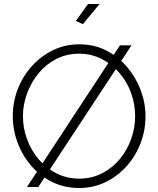

<svg xmlns="http://www.w3.org/2000/svg" viewBox="-20 -937 793 962"><path d="M376 5Q302 5 241 -25.5Q180 -56 136 -107Q92 -158 68 -222.5Q44 -287 44 -355Q44 -426 69 -490.5Q94 -555 139.5 -605.5Q185 -656 245.5 -685.5Q306 -715 377 -715Q452 -715 512.5 -684Q573 -653 617 -601Q661 -549 685 -485Q709 -421 709 -355Q709 -283 684 -218.5Q659 -154 613.5 -103.5Q568 -53 507.5 -24Q447 5 376 5ZM95 -355Q95 -294 116 -238Q137 -182 174.5 -138Q212 -94 263.5 -68Q315 -42 377 -42Q440 -42 492 -69Q544 -96 581 -141Q618 -186 637.5 -241.5Q657 -297 657 -355Q657 -416 636.5 -472Q616 -528 578 -572Q540 -616 488.5 -642Q437 -668 377 -668Q313 -668 261 -641Q209 -614 172.5 -569Q136 -524 115.5 -468.5Q95 -413 95 -355ZM639 -710 172 0H115L581 -710ZM395 -816 360 -832 421 -917H479Z"/></svg>

Font: Raleway Thin Light
Style: Regular
Weight: 300
Version: Version 4.026